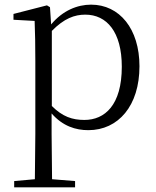

<svg xmlns="http://www.w3.org/2000/svg" viewBox="-20 -546 670 826"><path d="M360 14C489 14 580 -91 580 -261C580 -422 494 -526 372 -526C313 -526 250 -501 200 -441L195 -515L182 -523L38 -486V-461L129 -456C131 -406 132 -351 132 -282V30L130 225L41 233V260H303V233L204 225L202 30V-58C250 -3 306 14 360 14ZM203 -413C256 -467 301 -483 347 -483C439 -483 504 -409 504 -259C504 -94 431 -30 343 -30C291 -30 249 -44 203 -90Z"/></svg>

Font: Noto Serif KR Light
Style: Regular
Weight: 300
Designer: Ryoko NISHIZUKA 西塚涼子 (kana & ideographs); Frank Grießhammer (Latin, Greek & Cyrillic); Wenlong ZHANG 张文龙 (bopomofo); San
Foundry: Adobe
Version: Version 2.001;hotconv 1.1.0;makeotfexe 2.6.0